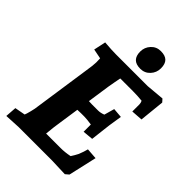

<svg xmlns="http://www.w3.org/2000/svg" viewBox="-262 -1013 1126 1126"><g transform="rotate(45 301.5 -450.0)"><path d="M212 -705H475L587 -715L603 -697L587 -541L516 -536V-595Q516 -607 510 -619Q472 -623 434 -623H329Q328 -617 321.5 -584Q315 -551 314 -542L293 -399Q302 -398 317 -398H370Q390 -398 413 -407L431 -471L491 -466Q481 -403 478 -383L463 -256L398 -250V-310Q358 -316 338 -316H310Q287 -316 281 -315L263 -193Q256 -152 250 -87H370Q405 -87 445 -95Q459 -116 470 -138Q483 -170 489 -195L557 -190L517 -14L496 4Q406 0 386 0H109L12 5L17 -65L82 -77Q86 -85 94 -116.5Q102 -148 103 -163L154 -512Q163 -567 163 -590.5Q163 -614 162 -623L101 -635L117 -710Q176 -705 212 -705ZM300 -817.5Q300 -853 324 -879Q348 -905 384.5 -905Q421 -905 438.5 -887.5Q456 -870 456 -834Q456 -798 432 -772Q408 -746 371.5 -746Q335 -746 317.5 -764Q300 -782 300 -817.5Z"/></g></svg>

Font: Andada
Style: Bold Italic
Weight: 700
Italic angle: -8.29999°
Designer: Carolina Giovagnoli
Foundry: Carolina Giovagnoli
Version: Version 1.003